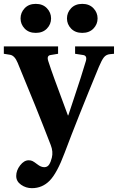

<svg xmlns="http://www.w3.org/2000/svg" viewBox="-32 -730 609 992"><path d="M-12.2 -452.1V-490.2H268.1V-452.1L230 -445.8Q207.5 -442.9 217.8 -413.1Q231.4 -371.1 248.5 -324.2Q265.6 -277.3 286.6 -220.9Q307.6 -164.6 318.8 -133.8H320.8Q329.6 -161.1 349.9 -221.4Q370.1 -281.7 384.8 -327.6Q399.4 -373.5 412.1 -416Q418.9 -442.9 397 -445.8L356 -452.1V-490.2H557.1V-452.1L536.1 -450.2Q516.6 -448.2 505.1 -434.1Q493.7 -419.9 479 -384.8Q366.2 -111.8 301.8 60.1Q262.7 164.6 224.6 203.4Q186.5 242.2 132.8 242.2Q102.1 242.2 76.9 224.6Q51.8 207 51.8 179.2Q51.8 150.4 72 124.3Q92.3 98.1 116.2 98.1Q127.9 98.1 136.2 102.3Q144.5 106.4 161.1 119.1Q179.7 133.8 196.8 133.8Q212.9 133.8 221.7 120.4Q230.5 106.9 235.8 85Q243.7 53.7 230 19Q152.8 -181.2 59.1 -405.8Q43.9 -442.4 21 -446.8ZM95.5 -582.3Q74.2 -604.5 74.2 -634.8Q74.2 -665 95.5 -687.5Q116.7 -710 152.8 -710Q189 -710 210.4 -687.5Q231.9 -665 231.9 -634.8Q231.9 -604.5 210.4 -582.3Q189 -560.1 152.8 -560.1Q116.7 -560.1 95.5 -582.3ZM335.4 -582.3Q314 -604.5 314 -634.8Q314 -665 335.4 -687.5Q356.9 -710 393.1 -710Q429.2 -710 450.7 -687.5Q472.2 -665 472.2 -634.8Q472.2 -604.5 450.7 -582.3Q429.2 -560.1 393.1 -560.1Q356.9 -560.1 335.4 -582.3Z"/></svg>

Font: Linguistics Pro
Style: Bold
Weight: 700
Designer: Stefan Peev, Context Ltd
Foundry: Stefan Peev, Context Ltd
Version: Version 001.000